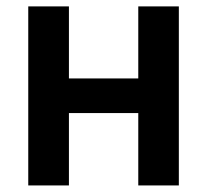

<svg xmlns="http://www.w3.org/2000/svg" viewBox="-20 -565 629 585"><path d="M190 -545.5V-326H401.3V-545.5H524.9V0H401.3V-220.5H190V0H66.1V-545.5Z"/></svg>

Font: Inter UI Semi Bold
Style: Regular
Weight: 600
Designer: Rasmus Andersson
Foundry: rsms
Version: 3.2;8d6f07862